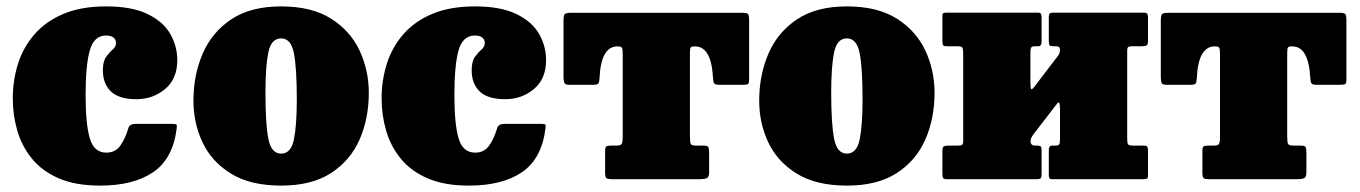

<svg xmlns="http://www.w3.org/2000/svg" viewBox="-20 -560 4251 600"><path d="M20 -252.5Q20 -309 36.2 -360.5Q52.5 -412 87.5 -452.5Q122.5 -493 178 -516.5Q233.5 -540 311.5 -540Q392.5 -540 441.5 -516Q490.5 -492 512.2 -453.8Q534 -415.5 534 -372Q534 -313.5 496 -281.8Q458 -250 406 -250Q352 -250 326.8 -274Q301.5 -298 301.5 -340.5Q301.5 -368.5 311.8 -382.5Q322 -396.5 332.2 -405.2Q342.5 -414 342.5 -426Q342.5 -436 334.8 -442.5Q327 -449 311.5 -449Q274 -449 260.8 -403.2Q247.5 -357.5 247.5 -262.5Q247.5 -171.5 260.8 -127.2Q274 -83 312.5 -83Q340 -83 355.5 -104.2Q371 -125.5 381.5 -160.5Q385 -173 406 -173H516.5Q529.5 -173 531.5 -170.5Q533.5 -168 532 -157.5Q520 -63.5 458.5 -21.8Q397 20 293 20Q216.5 20 164.2 -2.5Q112 -25 80.2 -63.8Q48.5 -102.5 34.2 -151.2Q20 -200 20 -252.5Z M584.5 -245Q584.5 -325 613.2 -392Q642 -459 702.5 -499.5Q763 -540 858.5 -540Q954 -540 1014.5 -501.8Q1075 -463.5 1103.8 -401.8Q1132.5 -340 1132.5 -270Q1132.5 -190 1103.8 -124.2Q1075 -58.5 1014.5 -19.2Q954 20 858.5 20Q763 20 702.5 -17Q642 -54 613.2 -114.5Q584.5 -175 584.5 -245ZM809.5 -270Q809.5 -173.5 818.5 -126.8Q827.5 -80 858.5 -80Q889.5 -80 898.5 -124.2Q907.5 -168.5 907.5 -250Q907.5 -347 898.5 -393.5Q889.5 -440 858.5 -440Q827.5 -440 818.5 -396Q809.5 -352 809.5 -270Z M1172.5 -252.5Q1172.5 -309 1188.8 -360.5Q1205 -412 1240 -452.5Q1275 -493 1330.5 -516.5Q1386 -540 1464 -540Q1545 -540 1594 -516Q1643 -492 1664.8 -453.8Q1686.5 -415.5 1686.5 -372Q1686.5 -313.5 1648.5 -281.8Q1610.5 -250 1558.5 -250Q1504.5 -250 1479.2 -274Q1454 -298 1454 -340.5Q1454 -368.5 1464.2 -382.5Q1474.5 -396.5 1484.8 -405.2Q1495 -414 1495 -426Q1495 -436 1487.2 -442.5Q1479.5 -449 1464 -449Q1426.5 -449 1413.2 -403.2Q1400 -357.5 1400 -262.5Q1400 -171.5 1413.2 -127.2Q1426.5 -83 1465 -83Q1492.5 -83 1508 -104.2Q1523.5 -125.5 1534 -160.5Q1537.5 -173 1558.5 -173H1669Q1682 -173 1684 -170.5Q1686 -168 1684.5 -157.5Q1672.5 -63.5 1611 -21.8Q1549.5 20 1445.5 20Q1369 20 1316.8 -2.5Q1264.5 -25 1232.8 -63.8Q1201 -102.5 1186.8 -151.2Q1172.5 -200 1172.5 -252.5Z M1871 -20.5V-87.5Q1871 -99.5 1874.5 -102.2Q1878 -105 1889.5 -105H1906.5Q1918.5 -105 1922.2 -109.5Q1926 -114 1926 -132.5V-392.5Q1926 -407 1923.2 -411Q1920.5 -415 1911.5 -415H1909.5Q1858 -415 1853.5 -315.5Q1853 -304 1850 -299.5Q1847 -295 1834.5 -295H1758Q1745 -295 1743 -302.2Q1741 -309.5 1741 -320.5V-493.5Q1741 -511 1744.5 -515.5Q1748 -520 1765 -520H2300Q2314.5 -520 2317.8 -515.8Q2321 -511.5 2321 -496.5V-310.5Q2321 -299.5 2317 -297.2Q2313 -295 2302 -295H2227.5Q2213.5 -295 2211 -300.8Q2208.5 -306.5 2208 -318.5Q2202.5 -415 2152 -415H2148.5Q2140 -415 2138 -411Q2136 -407 2136 -393.5V-133.5Q2136 -114.5 2139 -109.8Q2142 -105 2156.5 -105H2178.5Q2191 -105 2193.5 -100.5Q2196 -96 2196 -80.5V-21Q2196 -6 2188.2 -3Q2180.5 0 2167 0H1894Q1879 0 1875 -3.2Q1871 -6.5 1871 -20.5Z M2352.5 -245Q2352.5 -325 2381.2 -392Q2410 -459 2470.5 -499.5Q2531 -540 2626.5 -540Q2722 -540 2782.5 -501.8Q2843 -463.5 2871.8 -401.8Q2900.5 -340 2900.5 -270Q2900.5 -190 2871.8 -124.2Q2843 -58.5 2782.5 -19.2Q2722 20 2626.5 20Q2531 20 2470.5 -17Q2410 -54 2381.2 -114.5Q2352.5 -175 2352.5 -245ZM2577.5 -270Q2577.5 -173.5 2586.5 -126.8Q2595.5 -80 2626.5 -80Q2657.5 -80 2666.5 -124.2Q2675.5 -168.5 2675.5 -250Q2675.5 -347 2666.5 -393.5Q2657.5 -440 2626.5 -440Q2595.5 -440 2586.5 -396Q2577.5 -352 2577.5 -270Z M3502.5 -127.5Q3502.5 -114.5 3504.8 -109.8Q3507 -105 3520.5 -105H3554.5Q3562.5 -105 3565 -101.8Q3567.5 -98.5 3567.5 -90V-11Q3567.5 -3 3563.8 -1.5Q3560 0 3552 0H3268.5Q3260.5 0 3259 -3.8Q3257.5 -7.5 3257.5 -15.5V-90.5Q3257.5 -105 3268 -105H3278Q3286.5 -105 3289.5 -108.2Q3292.5 -111.5 3292.5 -124.5V-219.5Q3292.5 -249.5 3282.5 -235L3208.5 -139Q3206 -135.5 3203.2 -130.2Q3200.5 -125 3200.5 -118.5Q3200.5 -105 3215 -105H3221.5Q3230 -105 3232.5 -102Q3235 -99 3235 -88V-15Q3235 -6 3232.2 -3Q3229.5 0 3221 0H2939Q2930 0 2927.5 -3.2Q2925 -6.5 2925 -16V-89Q2925 -99.5 2929 -102.2Q2933 -105 2943 -105H2973Q2982.5 -105 2986.2 -107.2Q2990 -109.5 2990 -119V-393Q2990 -406 2987.5 -410.8Q2985 -415.5 2972 -415.5H2938Q2929.5 -415.5 2927.2 -418.8Q2925 -422 2925 -430.5V-509.5Q2925 -518 2928.5 -519.2Q2932 -520.5 2940.5 -520.5H3222.5Q3230.5 -520.5 3232.8 -517Q3235 -513.5 3235 -505V-430Q3235 -415.5 3225 -415.5H3215Q3206.5 -415.5 3203.2 -412.2Q3200 -409 3200 -396V-303.5Q3200 -284 3202.5 -281.5Q3205 -279 3212.5 -289L3288 -388Q3290 -391 3291.2 -395.8Q3292.5 -400.5 3292.5 -402.5Q3292.5 -411.5 3288.8 -413.5Q3285 -415.5 3277 -415.5H3270.5Q3262.5 -415.5 3260 -418.5Q3257.5 -421.5 3257.5 -432.5V-505.5Q3257.5 -514.5 3260.2 -517.5Q3263 -520.5 3271.5 -520.5H3553.5Q3562.5 -520.5 3565 -517.2Q3567.5 -514 3567.5 -504.5V-431.5Q3567.5 -421 3563.2 -418.2Q3559 -415.5 3549.5 -415.5H3519.5Q3509.5 -415.5 3506 -413.2Q3502.5 -411 3502.5 -401.5Z M3737.5 -20.5V-87.5Q3737.5 -99.5 3741 -102.2Q3744.5 -105 3756 -105H3773Q3785 -105 3788.8 -109.5Q3792.5 -114 3792.5 -132.5V-392.5Q3792.5 -407 3789.8 -411Q3787 -415 3778 -415H3776Q3724.5 -415 3720 -315.5Q3719.5 -304 3716.5 -299.5Q3713.5 -295 3701 -295H3624.5Q3611.5 -295 3609.5 -302.2Q3607.5 -309.5 3607.5 -320.5V-493.5Q3607.5 -511 3611 -515.5Q3614.5 -520 3631.5 -520H4166.5Q4181 -520 4184.2 -515.8Q4187.5 -511.5 4187.5 -496.5V-310.5Q4187.5 -299.5 4183.5 -297.2Q4179.5 -295 4168.5 -295H4094Q4080 -295 4077.5 -300.8Q4075 -306.5 4074.5 -318.5Q4069 -415 4018.5 -415H4015Q4006.5 -415 4004.5 -411Q4002.5 -407 4002.5 -393.5V-133.5Q4002.5 -114.5 4005.5 -109.8Q4008.5 -105 4023 -105H4045Q4057.5 -105 4060 -100.5Q4062.5 -96 4062.5 -80.5V-21Q4062.5 -6 4054.8 -3Q4047 0 4033.5 0H3760.5Q3745.5 0 3741.5 -3.2Q3737.5 -6.5 3737.5 -20.5Z"/></svg>

Font: Besley* Narrow Fatface
Style: Regular
Weight: 900
Width: 4
Designer: Owen Earl
Foundry: indestructible type*
Version: Version 3.000; ttfautohint (v1.8.3)